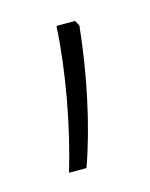

<svg xmlns="http://www.w3.org/2000/svg" viewBox="-53 -853 250 319"><g transform="rotate(-15 72.0 -693.5)"><path d="M104 -814H72C68 -738 51 -646 29 -573H59C82 -636 101 -725 109 -805Z"/></g></svg>

Font: Noto Sans Armenian Condensed ExtraLight
Style: Regular
Weight: 200
Width: 3
Designer: Monotype Design Team
Foundry: Monotype Imaging Inc.
Version: Version 2.008